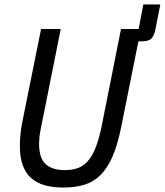

<svg xmlns="http://www.w3.org/2000/svg" viewBox="-20 -828 738 860"><path d="M252 -698 163 -253Q158 -230 156.5 -213Q155 -196 155 -185Q155 -119 185 -92.5Q215 -66 269 -66Q302 -66 328 -75Q354 -84 374 -107Q394 -130 409 -168.5Q424 -207 436 -266L522 -698H601L622 -808H698L675 -691Q670 -668 658 -655.5Q646 -643 616 -643H600L523 -260Q507 -180 484.5 -128Q462 -76 430.5 -44.5Q399 -13 358 -0.5Q317 12 264 12Q218 12 181.5 2Q145 -8 120 -30Q95 -52 82 -87.5Q69 -123 69 -174Q69 -193 71 -219.5Q73 -246 79 -277L164 -698Z"/></svg>

Font: IBM Plex Sans Condensed Text
Style: Italic
Weight: 450
Width: 3
Italic angle: -11°
Designer: Mike Abbink, Paul van der Laan, Pieter van Rosmalen
Foundry: Bold Monday
Version: Version 1.1